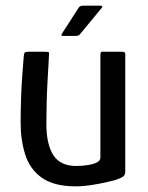

<svg xmlns="http://www.w3.org/2000/svg" viewBox="-20 -655 523 679"><path d="M249 4Q171 4 128.5 -26Q86 -56 69.5 -107.5Q53 -159 53 -220Q53 -264 54.5 -308Q56 -352 59 -391Q62 -430 64 -456Q65 -468 68.5 -470Q72 -472 82 -472H137Q147 -472 151 -471Q155 -470 153 -458Q153 -452 151.5 -427Q150 -402 148 -366Q146 -330 145 -290.5Q144 -251 144 -216Q144 -145 168.5 -106.5Q193 -68 250 -68Q257 -68 271 -69Q285 -70 300 -73Q315 -76 325 -82Q335 -88 335 -98V-460Q335 -464 336 -468Q337 -472 341 -472H413Q416 -472 419.5 -470.5Q423 -469 423 -463V-49Q423 -37 416.5 -31.5Q410 -26 390 -19Q380 -16 356 -10.5Q332 -5 303 -0.5Q274 4 249 4ZM204 -528Q197 -528 197 -530.5Q197 -533 201 -539L259 -629Q263 -635 275 -635H335Q340 -635 341.5 -632.5Q343 -630 338 -625L262 -533Q259 -530 256 -529Q253 -528 248 -528Z"/></svg>

Font: Glory Thin Medium
Style: Regular
Weight: 500
Version: Version 1.011